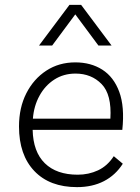

<svg xmlns="http://www.w3.org/2000/svg" viewBox="-20 -760 573 788"><path d="M296 8Q184 8 121 -58Q58 -124 58 -241Q58 -318 88 -377Q118 -436 170 -470Q222 -504 289 -504Q353 -504 400 -474Q447 -444 469.5 -383Q492 -322 482 -227H114Q116 -137 164 -90Q212 -43 299 -43Q344 -43 382.5 -61Q421 -79 447 -119L484 -88Q454 -41 406.5 -16.5Q359 8 296 8ZM290 -458Q241 -458 203 -433.5Q165 -409 142 -367Q119 -325 115 -273H433Q439 -372 397 -415Q355 -458 290 -458ZM438 -573H384L289 -701L194 -573H140L265 -740H313Z"/></svg>

Font: Livvic Light
Style: Regular
Weight: 300
Designer: Jacques Le Bailly, Baron von Fonthausen
Version: Version 1.001; ttfautohint (v1.8.2)